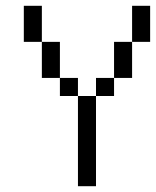

<svg xmlns="http://www.w3.org/2000/svg" viewBox="-20 -645 540 665"><path d="M250 -312.5V0H312.5V-312.5ZM250 -312.5V-375H187.5V-312.5ZM312.5 -312.5H375V-375H312.5ZM187.5 -375Q187.5 -375 187.5 -500H125Q125 -500 125 -375ZM375 -375H437.5Q437.5 -375 437.5 -500H375Q375 -500 375 -375ZM125 -500Q125 -500 125 -625H62.5Q62.5 -625 62.5 -500ZM437.5 -500H500Q500 -500 500 -625H437.5Q437.5 -625 437.5 -500Z"/></svg>

Font: Unifont
Style: Medium
Weight: 500
Version: Version 9.0.06